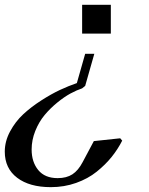

<svg xmlns="http://www.w3.org/2000/svg" viewBox="-101 -520 621 800"><path d="M360.8 -500V-379.9H241.2V-500ZM110.8 259.8Q22 259.8 -29.5 220.7Q-81.1 181.6 -81.1 111.8Q-81.1 68.8 -59.1 27.8Q-37.1 -13.2 -4.6 -43.5Q27.8 -73.7 70.3 -101.1Q112.8 -128.4 148.9 -145.3Q185.1 -162.1 219.2 -173.8L253.9 -295.9H292L253.9 -162.1L241.2 -151.9Q218.8 -144.5 192.6 -130.4Q166.5 -116.2 137.5 -92.5Q108.4 -68.8 85 -40.8Q61.5 -12.7 46.1 25.4Q30.8 63.5 30.8 103Q30.8 154.8 58.3 188.5Q85.9 222.2 139.2 222.2Q176.3 222.2 200.7 206.3Q225.1 190.4 243.2 155.8L290 67.9L399.9 56.2L408.2 65.9Q390.1 101.6 364.3 133.8Q338.4 166 302 195.3Q265.6 224.6 216.1 242.2Q166.5 259.8 110.8 259.8Z"/></svg>

Font: Happy Times at the IKOB New Game Plus Edition
Style: Italic
Weight: 400
Italic angle: -16°
Designer: Lucas Le Bihan
Foundry: Lucas Le Bihan
Version: Version 1.000;PS 1.0;hotconv 1.0.88;makeotf.lib2.5.647800